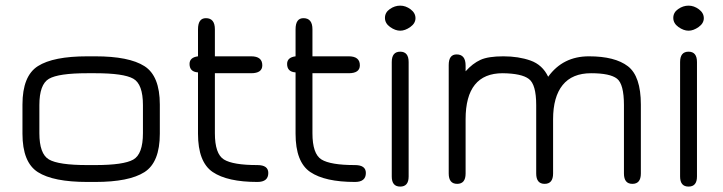

<svg xmlns="http://www.w3.org/2000/svg" viewBox="-20 -652 2589 688"><path d="M321.3 0H293Q170.9 0 115.7 -35.2Q60.5 -70.3 60.5 -172.9V-277.3Q60.5 -379.9 115.7 -415Q170.9 -450.2 293 -450.2H321.3Q442.4 -450.2 497.6 -415Q552.7 -379.9 552.7 -277.3V-172.9Q552.7 -70.3 497.6 -35.2Q442.4 0 321.3 0ZM293 -60.5H321.3Q422.9 -60.5 457.5 -80.1Q492.2 -99.6 492.2 -174.8V-275.4Q492.2 -350.6 457.5 -370.1Q422.9 -389.6 321.3 -389.6H293Q189.5 -389.6 155.3 -369.6Q121.1 -349.6 121.1 -275.4V-174.8Q121.1 -100.6 155.3 -80.6Q189.5 -60.5 293 -60.5Z M750 -174.8Q750 -100.6 782.2 -80.6Q814.5 -60.5 902.3 -60.5Q941.4 -60.5 941.4 -32.2Q941.4 0 902.3 0Q794.9 0 742.2 -35.6Q689.5 -71.3 689.5 -172.9V-392.6Q659.2 -394.5 659.2 -422.9Q659.2 -446.3 689.5 -450.2V-546.9Q689.5 -586.9 717.8 -586.9Q750 -586.9 750 -546.9V-450.2H879.9Q919.9 -450.2 919.9 -418Q919.9 -389.6 879.9 -389.6H750Z M1099.6 -174.8Q1099.6 -100.6 1131.8 -80.6Q1164.1 -60.5 1252 -60.5Q1291 -60.5 1291 -32.2Q1291 0 1252 0Q1144.5 0 1091.8 -35.6Q1039.1 -71.3 1039.1 -172.9V-392.6Q1008.8 -394.5 1008.8 -422.9Q1008.8 -446.3 1039.1 -450.2V-546.9Q1039.1 -586.9 1067.4 -586.9Q1099.6 -586.9 1099.6 -546.9V-450.2H1229.5Q1269.5 -450.2 1269.5 -418Q1269.5 -389.6 1229.5 -389.6H1099.6Z M1383.8 -19.5V-429.7Q1383.8 -466.8 1414.1 -466.8Q1444.3 -466.8 1444.3 -429.7V-19.5Q1444.3 16.6 1414.1 16.6Q1383.8 16.6 1383.8 -19.5ZM1451.2 -618.7Q1468.8 -605.5 1468.8 -586.9Q1468.8 -568.4 1450.2 -555.2Q1431.6 -542 1414.1 -542Q1396.5 -542 1377.9 -555.2Q1359.4 -568.4 1359.4 -587.9Q1359.4 -607.4 1377 -619.6Q1394.5 -631.8 1414.1 -631.8Q1433.6 -631.8 1451.2 -618.7Z M1875 -369.1Q1849.6 -388.7 1781.2 -389.6Q1648.4 -389.6 1648.4 -224.6V-30.3Q1648.4 6.8 1618.2 6.8Q1587.9 6.8 1587.9 -30.3V-418.9Q1587.9 -457 1616.2 -457Q1648.4 -457 1648.4 -417V-396.5Q1673.8 -424.8 1701.7 -437.5Q1729.5 -450.2 1783.7 -450.2Q1837.9 -450.2 1880.9 -435.1Q1923.8 -419.9 1944.3 -377Q1997.1 -450.2 2090.3 -450.2Q2183.6 -450.2 2230 -414.6Q2276.4 -378.9 2276.4 -277.3V-30.3Q2276.4 6.8 2246.1 6.8Q2215.8 6.8 2215.8 -30.3V-275.4Q2215.8 -350.6 2190.9 -370.1Q2166 -389.6 2098.1 -389.6Q2030.3 -389.6 1996.1 -347.2Q1961.9 -304.7 1961.9 -224.6V-30.3Q1961.9 6.8 1931.6 6.8Q1901.4 6.8 1901.4 -30.3V-275.4Q1901.4 -349.6 1875 -369.1Z M2417 -19.5V-429.7Q2417 -466.8 2447.3 -466.8Q2477.5 -466.8 2477.5 -429.7V-19.5Q2477.5 16.6 2447.3 16.6Q2417 16.6 2417 -19.5ZM2484.4 -618.7Q2502 -605.5 2502 -586.9Q2502 -568.4 2483.4 -555.2Q2464.8 -542 2447.3 -542Q2429.7 -542 2411.1 -555.2Q2392.6 -568.4 2392.6 -587.9Q2392.6 -607.4 2410.2 -619.6Q2427.7 -631.8 2447.3 -631.8Q2466.8 -631.8 2484.4 -618.7Z"/></svg>

Font: Jura
Style: Medium
Weight: 500
Version: Version 2.6.1